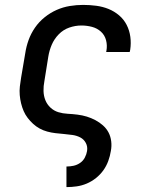

<svg xmlns="http://www.w3.org/2000/svg" viewBox="-20 -548 640 783"><path d="M251 215V131H252Q266 131 280 128Q294 125 306.5 116.5Q319 108 326 94.5Q333 81 335 68Q338 50 330 35Q322 20 307.5 12.5Q293 5 276 2.5Q259 0 241 -1.5Q223 -3 206 -5Q189 -7 172.5 -11.5Q156 -16 141.5 -24Q127 -32 115 -43Q103 -54 93 -67Q83 -80 76.5 -95Q70 -110 66 -126.5Q62 -143 60.5 -160.5Q59 -178 61 -195.5Q63 -213 66 -231L83 -331Q87 -358 96.5 -384.5Q106 -411 122.5 -435Q139 -459 162 -477.5Q185 -496 211 -507.5Q237 -519 264.5 -523.5Q292 -528 319 -528Q346 -528 372.5 -524.5Q399 -521 422.5 -511.5Q446 -502 465.5 -485.5Q485 -469 496.5 -446.5Q508 -424 511.5 -398Q515 -372 511 -345L509 -336H413L414 -341Q418 -363 412.5 -384Q407 -405 391.5 -419Q376 -433 355 -438.5Q334 -444 312 -444Q287 -444 262.5 -435.5Q238 -427 219.5 -408Q201 -389 191 -365.5Q181 -342 177 -317L161 -217Q157 -197 157.5 -177Q158 -157 165 -139.5Q172 -122 186 -109Q200 -96 218 -90.5Q236 -85 256 -84Q276 -83 296 -80.5Q316 -78 334 -72.5Q352 -67 369 -58Q386 -49 400 -36.5Q414 -24 422.5 -8Q431 8 433.5 28Q436 48 432 68Q429 88 421.5 108.5Q414 129 401.5 146.5Q389 164 371.5 178Q354 192 334 200.5Q314 209 293 212Q272 215 252 215Z"/></svg>

Font: Iosevka HT Medium Extended
Style: Italic
Weight: 500
Width: 7
Italic angle: -9°
Monospace: yes
Designer: Belleve Invis
Foundry: Belleve Invis
Version: Version 32.3.0; ttfautohint (v1.8.4)